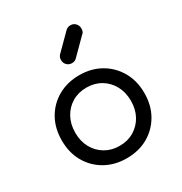

<svg xmlns="http://www.w3.org/2000/svg" viewBox="-190 -968 1056 1112"><g transform="rotate(-30 338.0 -411.5)"><path d="M338 4Q258 4 195.5 -31.5Q133 -67 97.5 -129.5Q62 -192 62 -273Q62 -355 97.5 -417.5Q133 -480 195.5 -515.5Q258 -551 338 -551Q418 -551 480 -515.5Q542 -480 578 -417.5Q614 -355 614 -273Q614 -192 578.5 -129.5Q543 -67 481 -31.5Q419 4 338 4ZM338 -79Q392 -79 434 -104Q476 -129 500 -172.5Q524 -216 524 -273Q524 -330 500 -374Q476 -418 434 -443Q392 -468 338 -468Q284 -468 242 -443Q200 -418 176 -374Q152 -330 152 -273Q152 -216 176 -172.5Q200 -129 242 -104Q284 -79 338 -79ZM338 -632Q318 -632 304.5 -645.5Q291 -659 291 -679Q291 -698 302 -710L405 -813Q419 -827 438 -827Q459 -827 472 -813Q485 -799 485 -779Q485 -770 482.5 -761.5Q480 -753 472 -747L370 -645Q358 -632 338 -632Z"/></g></svg>

Font: Comfortaa SemiBold
Style: Regular
Weight: 600
Designer: Johan Aakerlund
Foundry: Johan Aakerlund
Version: Version 3.104; ttfautohint (v1.8.1.43-b0c9)